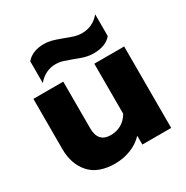

<svg xmlns="http://www.w3.org/2000/svg" viewBox="-164 -831 947 980"><g transform="rotate(-30 310.0 -340.5)"><path d="M122 -654Q157 -696 227 -696Q249 -696 271 -690Q293 -684 328 -671Q358 -659 380 -652.5Q402 -646 424 -646Q487 -646 529 -696V-568Q495 -527 424 -527Q399 -527 375 -533.5Q351 -540 319 -553Q287 -565 267.5 -571Q248 -577 227 -577Q165 -577 122 -526ZM40 -185V-480H216V-205Q216 -122 291 -122Q325 -122 353 -138Q381 -154 399 -185V-480H575V0H405V-52Q374 -19 330 -2Q286 15 238 15Q139 15 89.5 -40Q40 -95 40 -185Z"/></g></svg>

Font: Prompt
Style: Bold
Weight: 700
Designer: Katatrad Team
Foundry: CadsonDemak
Version: Version 1.000